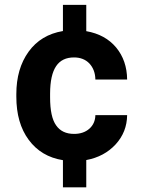

<svg xmlns="http://www.w3.org/2000/svg" viewBox="-20 -664 615 803"><path d="M290 -104C256.3 -104 231.4 -115.7 214.8 -139.6C197.8 -163.1 189.5 -202.1 189.5 -256.8V-272.9C189.9 -377 223.1 -423.8 289.6 -423.8C315.9 -423.8 337.4 -415.5 353.5 -398.9C369.6 -381.8 378.4 -359.4 378.9 -331.5H511.7C511.2 -384.8 495.6 -429.2 465.8 -465.3C435.5 -501.5 394 -524.4 340.8 -533.7V-643.6H243.2V-534.2C181.6 -523.9 133.8 -495.1 99.6 -447.8C65.4 -400.4 48.3 -341.3 48.3 -270.5V-259.8C48.3 -186 65.4 -126 100.1 -79.1C134.8 -32.2 182.1 -3.9 243.2 5.9V119.6H340.8V5.4C391.1 -3.9 432.1 -25.9 463.9 -60.5C495.1 -94.7 511.2 -135.3 511.7 -182.6H378.9C378.4 -158.7 369.6 -139.6 353.5 -125.5C337.4 -111.3 315.9 -104 290 -104Z"/></svg>

Font: Roboto
Style: Bold
Weight: 700
Designer: Google
Version: Version 2.137; 2017